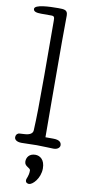

<svg xmlns="http://www.w3.org/2000/svg" viewBox="-142 -861 518 1132"><g transform="rotate(10 117.0 -294.5)"><path d="M167 -785C167 -819 147 -820 110 -820C58 -820 -30 -817 -30 -791C-30 -775 -12 -770 16 -770H78C95 -770 97 -763 97 -742C97 -665 98 -583 98 -413C98 -247 97 -159 93 -85C92 -68 77 -56 46 -54L13 -52C7 -52 -8 -46 -8 -26C-8 -14 3 0 35 0C56 0 99 -2 126 -2C160 -2 207 1 226 1C254 1 264 -15 264 -25C264 -41 255 -57 214 -57H168C168 -146 166 -325 166 -626C166 -628 166 -719 167 -785ZM76 104C76 135 112 135 112 152C112 187 99 200 99 212C99 229 114 231 120 231C141 231 185 187 185 127C185 74 155 55 128 55C91 55 76 80 76 104Z"/></g></svg>

Font: Life Savers
Style: Bold
Weight: 700
Designer: Pablo Impallari, Rodrigo Fuenzalida, Brenda Gallo
Foundry: Pablo Impallari, Rodrigo Fuenzalida, Brenda Gallo
Version: Version 3.000